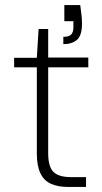

<svg xmlns="http://www.w3.org/2000/svg" viewBox="-20 -741 406 761"><path d="M250 0Q211 0 183 -12Q155 -24 140.5 -53.5Q126 -83 126 -133V-474H36V-512H126L133 -626H171V-513H330V-474H171V-134Q171 -81 191.5 -60Q212 -39 262 -39H321V0ZM231 -566V-595Q254 -595 262.5 -604.5Q271 -614 271 -633V-657H235V-721H298Q301 -698 303 -681Q305 -664 305 -648Q305 -600 285 -583Q265 -566 231 -566Z"/></svg>

Font: DM Sans 12pt ExtraLight
Style: Regular
Weight: 250
Version: Version 4.004;gftools[0.9.30]